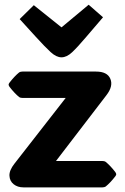

<svg xmlns="http://www.w3.org/2000/svg" viewBox="-20 -809 539 829"><path d="M80.6 0Q56.2 0 39.1 -13.4Q22 -26.9 20.8 -50Q19.5 -73.2 42.5 -102.5L263.7 -386.2H76.7Q67.9 -386.2 63 -389.6Q43 -405.8 21 -434.1Q17.1 -440.4 17.1 -443.4Q17.1 -446.8 21 -452.1Q43 -480.5 63 -496.6Q68.8 -500 76.7 -500H394.5Q443.4 -500 456.5 -468.5Q469.7 -437 439.5 -397.9L221.7 -113.8H422.4Q431.2 -113.8 436 -110.4Q456.1 -94.2 478 -65.9Q481.9 -59.6 481.9 -56.6Q481.9 -53.2 478 -47.9Q456.1 -19.5 436 -3.4Q430.2 0 422.4 0ZM245.6 -561.5Q223.1 -561.5 198.7 -584Q174.3 -606.4 133.8 -650.9L64.9 -726.6L126 -786.6L245.6 -690.9L362.8 -788.6L424.8 -734.4L352.5 -649.9Q314.9 -605.5 291.5 -583.5Q268.1 -561.5 245.6 -561.5Z"/></svg>

Font: ADLaM Display
Style: Regular
Weight: 400
Designer: Mark Jamra, Neil Patel, Concept: Andrew Footit
Foundry: Microsoft
Version: Version 2.000; ttfautohint (v1.8.4.7-5d5b);gftools[0.9.28]